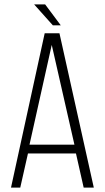

<svg xmlns="http://www.w3.org/2000/svg" viewBox="-20 -852 476 872"><path d="M135 -832H185L256 -737H220ZM325 -155H107L72 0H30L183 -701H250L406 0H360ZM215 -648 114 -195H318Z"/></svg>

Font: TypoPRO Bebas Neue
Style: Regular
Weight: 400
Designer: Ryoichi Tsunekawa
Foundry: Ryoichi Tsunekawa
Version: Version 001.003